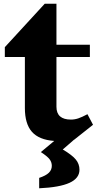

<svg xmlns="http://www.w3.org/2000/svg" viewBox="-20 -750 533 1034"><path d="M408 164Q408 210 354.5 234.5Q301 259 191 264V208Q227 196 243 180.5Q259 165 259 143Q259 123 246.5 107Q234 91 200 69L272 9Q190 3 152 -40Q114 -83 114 -168V-443H6V-496L221 -730H284V-509H464V-443H284V-175Q284 -106 362 -106Q382 -106 401.5 -112.5Q421 -119 451 -135L481 -78L380 2L378 3Q362 17 347 30Q332 43 318 55Q370 86 389 110Q408 134 408 164Z"/></svg>

Font: InknutAntiqua
Style: Bold
Weight: 700
Designer: Claus Eggers Srensen
Foundry: Claus Eggers Srensen
Version: Version 1.000; ttfautohint (v1.2) -l 7 -r 28 -G 50 -x 13 -D 